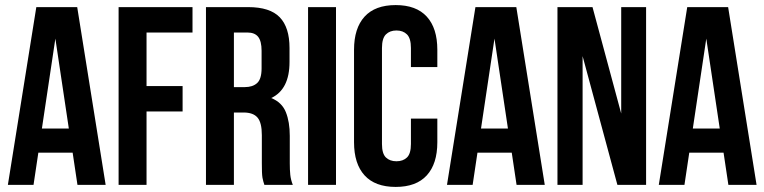

<svg xmlns="http://www.w3.org/2000/svg" viewBox="-20 -728 3010 756"><path d="M396 0H285L266 -127H131L112 0H11L123 -700H284ZM145 -222H251L198 -576Z M557 -389H699V-289H557V0H447V-700H738V-600H557Z M1021 0Q1019 -7 1017 -13Q1015 -19 1013.5 -28Q1012 -37 1011.5 -51Q1011 -65 1011 -86V-196Q1011 -245 994 -265Q977 -285 939 -285H901V0H791V-700H957Q1043 -700 1081.5 -660Q1120 -620 1120 -539V-484Q1120 -376 1048 -342Q1090 -325 1105.5 -286.5Q1121 -248 1121 -193V-85Q1121 -59 1123 -39.5Q1125 -20 1133 0ZM901 -600V-385H944Q975 -385 992.5 -401Q1010 -417 1010 -459V-528Q1010 -566 996.5 -583Q983 -600 954 -600Z M1193 -700H1303V0H1193Z M1702 -261V-168Q1702 -83 1660.5 -37.5Q1619 8 1538 8Q1457 8 1415.5 -37.5Q1374 -83 1374 -168V-532Q1374 -617 1415.5 -662.5Q1457 -708 1538 -708Q1619 -708 1660.5 -662.5Q1702 -617 1702 -532V-464H1598V-539Q1598 -577 1582.5 -592.5Q1567 -608 1541 -608Q1515 -608 1499.5 -592.5Q1484 -577 1484 -539V-161Q1484 -123 1499.5 -108Q1515 -93 1541 -93Q1567 -93 1582.5 -108Q1598 -123 1598 -161V-261Z M2125 0H2014L1995 -127H1860L1841 0H1740L1852 -700H2013ZM1874 -222H1980L1927 -576Z M2274 -507V0H2175V-700H2313L2426 -281V-700H2524V0H2411Z M2959 0H2848L2829 -127H2694L2675 0H2574L2686 -700H2847ZM2708 -222H2814L2761 -576Z"/></svg>

Font: BebasNeueW03-Regular
Style: Regular
Weight: 400
Designer: Ryoichi Tsunekawa
Foundry: Ryoichi Tsunekawa
Version: Version 1.30